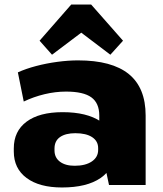

<svg xmlns="http://www.w3.org/2000/svg" viewBox="-20 -818 719 849"><path d="M419 -203V-307Q419 -362 384 -387.5Q349 -413 272 -413Q225 -413 177 -401.5Q129 -390 85 -369L59 -498Q94 -514 139.5 -526Q185 -538 233.5 -544.5Q282 -551 325 -551Q475 -551 549.5 -490.5Q624 -430 624 -307V0H462ZM254 11Q154 11 97.5 -31Q41 -73 41 -148V-162Q41 -238 97.5 -280Q154 -322 257 -322Q364 -322 425 -281Q486 -240 486 -165V-150Q486 -73 425 -31Q364 11 254 11ZM310 -85Q358 -85 386 -104Q414 -123 414 -155V-163Q414 -194 387.5 -211.5Q361 -229 313 -229Q270 -229 245.5 -212Q221 -195 221 -161V-153Q221 -121 245 -103Q269 -85 310 -85ZM155 -638 295 -798H383L524 -638L468 -576L282 -717H397L210 -576Z"/></svg>

Font: Pathway Extreme ExtraBold
Style: Regular
Weight: 800
Designer: Eduardo Rodriguez Tunni
Foundry: Eduardo Rodriguez Tunni
Version: Version 1.001;gftools[0.9.26]